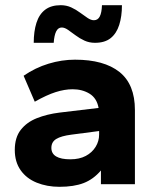

<svg xmlns="http://www.w3.org/2000/svg" viewBox="-20 -710 600 740"><path d="M37 0ZM209 10Q161 10 121.5 -6Q82 -22 59.5 -54Q37 -86 37 -132Q37 -180 60 -209.5Q83 -239 122 -254.5Q161 -270 209 -276L360 -294Q353 -332 325 -349Q297 -366 260 -366Q229 -366 194.5 -355Q160 -344 114 -318L71 -418Q116 -449 167 -464.5Q218 -480 269 -480Q381 -480 440.5 -432.5Q500 -385 500 -286V0H369V-53Q340 -19 302.5 -4.5Q265 10 209 10ZM251 -96Q286 -96 310.5 -109Q335 -122 348.5 -144Q362 -166 362 -191V-205L255 -191Q216 -186 197 -174.5Q178 -163 178 -140Q178 -118 196.5 -107Q215 -96 251 -96ZM110 -545Q110 -589 120.5 -622Q131 -655 154 -672.5Q177 -690 214 -690Q236 -690 254.5 -681.5Q273 -673 289 -661Q305 -649 318 -640.5Q331 -632 342 -632Q357 -632 364.5 -646.5Q372 -661 373 -690H450Q450 -647 439.5 -614Q429 -581 406.5 -563Q384 -545 346 -545Q324 -545 305.5 -553.5Q287 -562 271 -574Q255 -586 242 -595Q229 -604 218 -604Q204 -604 196.5 -589Q189 -574 187 -545Z"/></svg>

Font: Gantari
Style: Bold
Weight: 700
Designer: Anugrah Pasau
Foundry: Lafontype
Version: Version 1.000; ttfautohint (v1.6)